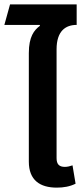

<svg xmlns="http://www.w3.org/2000/svg" viewBox="-25 -849 376 879"><path d="M326 -735V-829H21L-5 -735H157L158 -731C131 -711 107 -681 107 -606V-109C107 -24 158 10 235 10C266 10 295 5 321 -8L307 -92C296 -88 283 -85 272 -85C246 -85 234 -97 234 -125V-623C234 -708 276 -735 326 -735Z"/></svg>

Font: Noto Sans Thai Semi
Style: Regular
Weight: 600
Designer: Monotype Design Team
Foundry: Monotype Imaging Inc.
Version: Version 1.901